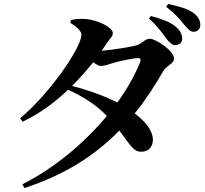

<svg xmlns="http://www.w3.org/2000/svg" viewBox="-20 -871 1040 972"><path d="M821 -677C838 -655 853 -642 868 -642C890 -644 904 -658 902 -677C901 -699 893 -715 871 -735C841 -761 795 -776 744 -790L734 -777C781 -735 801 -704 821 -677ZM910 -749C929 -726 942 -710 961 -710C981 -711 995 -725 994 -747C993 -771 981 -790 956 -808C926 -828 889 -838 831 -851L821 -837C874 -795 891 -772 910 -749ZM93 62 104 81C308 14 461 -84 584 -210C642 -135 655 -101 698 -103C731 -103 755 -128 754 -165C752 -214 713 -258 662 -297C715 -362 762 -434 807 -512C820 -536 861 -549 861 -574C861 -615 767 -675 738 -675C715 -675 698 -650 673 -642C648 -634 539 -617 495 -614L521 -653C538 -679 551 -684 551 -705C551 -731 475 -772 408 -775C376 -777 358 -774 339 -769L336 -755C368 -737 392 -714 392 -695C392 -631 236 -402 82 -272L95 -255C179 -295 257 -352 325 -417C398 -382 461 -346 521 -284C409 -150 260 -22 93 62ZM345 -436C384 -475 420 -516 452 -556C467 -545 480 -537 490 -537C509 -537 525 -544 546 -550C575 -560 652 -576 678 -577C690 -577 695 -572 690 -558C664 -493 625 -422 574 -352C501 -390 411 -419 345 -436Z"/></svg>

Font: Noto Serif CJK TC
Style: Bold
Weight: 700
Designer: Ryoko NISHIZUKA 西塚涼子 (kana & ideographs); Frank Grießhammer (Latin, Greek & Cyrillic); Wenlong ZHANG 张文龙 (bopomofo); San
Foundry: Adobe
Version: Version 2.001;hotconv 1.1.0;makeotfexe 2.6.0